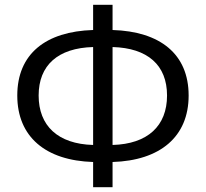

<svg xmlns="http://www.w3.org/2000/svg" viewBox="-20 -767 857 800"><path d="M368 13H449V-92C647 -98 766 -197 766 -369C766 -542 647 -636 449 -642V-747H368V-642C170 -636 52 -542 52 -369C52 -197 170 -98 368 -92ZM141 -369C141 -495 221 -567 368 -571V-163C221 -167 141 -243 141 -369ZM676 -369C676 -242 595 -167 449 -163V-571C595 -567 676 -496 676 -369Z"/></svg>

Font: Noto Sans JP
Style: Regular
Weight: 400
Designer: Ryoko NISHIZUKA  (kana, bopomofo & ideographs); Paul D. Hunt (Latin, Greek & Cyrillic); Sandoll Communications , Soo-you
Foundry: Adobe
Version: Version 2.002;hotconv 1.0.116;makeotfexe 2.5.65601